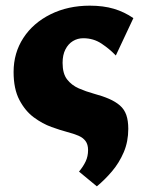

<svg xmlns="http://www.w3.org/2000/svg" viewBox="-20 -463 500 678"><path d="M322 195 259 143Q274 125 282.5 107Q291 89 291 67Q291 47 282 35Q273 23 256.5 16Q240 9 217 3Q194 -3 162 -14.5Q130 -26 99.5 -48.5Q69 -71 48.5 -110Q28 -149 28 -209Q28 -276 62.5 -329Q97 -382 158.5 -412.5Q220 -443 297 -443Q345 -443 382 -432Q419 -421 451 -399L389 -267Q367 -290 338.5 -309Q310 -328 274 -328Q254 -328 237.5 -318Q221 -308 211 -288.5Q201 -269 201 -241Q201 -203 217 -182.5Q233 -162 258 -151Q283 -140 312 -132Q342 -124 365 -114Q388 -104 403.5 -90.5Q419 -77 426 -57Q433 -37 433 -8Q433 37 417 74.5Q401 112 375.5 142Q350 172 322 195Z"/></svg>

Font: Ysabeau Infant Black
Style: Regular
Weight: 900
Designer: Christian Thalmann (Catharsis Fonts)
Version: Version 2.001;gftools[0.9.30]; featfreeze: ss01,ss02,lnum